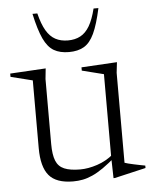

<svg xmlns="http://www.w3.org/2000/svg" viewBox="-52 -733 629 789"><g transform="rotate(-5 262.0 -339.0)"><path d="M141.5 -150.5Q141.5 -107 151.5 -82Q161.5 -57 185.8 -46.8Q210 -36.5 251.5 -36.5Q284.5 -36.5 322.2 -49Q360 -61.5 390.5 -87.5L400 -77.5Q368.5 -50.5 343.8 -33.2Q319 -16 298.2 -6.8Q277.5 2.5 258.5 6.2Q239.5 10 218.5 10Q149 10 119 -25.5Q89 -61 89 -138.5V-418L-1 -440.5V-454L146 -462.5L141.5 -419ZM384.5 11 382.5 -74.5V-418L293 -440.5V-454L440 -462.5L435 -419V-48Q439.5 -46 450 -43.5Q460.5 -41 473.8 -38Q487 -35 499 -32.8Q511 -30.5 519 -29V-19L390 11ZM247.5 -569Q277 -569 299 -580.8Q321 -592.5 336.8 -619.2Q352.5 -646 363.5 -690.5H383.5Q369 -623.5 351.8 -586.8Q334.5 -550 309.5 -535.5Q284.5 -521 247.5 -521Q210.5 -521 185.5 -535.5Q160.5 -550 143.2 -586.8Q126 -623.5 111.5 -690.5H131.5Q142.5 -646 158.2 -619.2Q174 -592.5 196 -580.8Q218 -569 247.5 -569Z"/></g></svg>

Font: Newsreader 36pt Light
Style: Regular
Weight: 300
Designer: Hugues Gentile
Foundry: Production Type
Version: Version 1.003